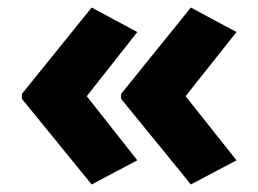

<svg xmlns="http://www.w3.org/2000/svg" viewBox="-20 -532 685 509"><path d="M38 -283 223 -512 344 -447 210 -277 344 -107 223 -43 38 -270ZM301 -283 486 -512 607 -447 472 -277 607 -107 486 -43 301 -270Z"/></svg>

Font: Noto Sans Sinhala UI ExtraBold
Style: Regular
Weight: 800
Designer: Jelle Bosma - Monotype Design Team
Foundry: Monotype Imaging Inc.
Version: Version 2.006; ttfautohint (v1.8.4.7-5d5b)